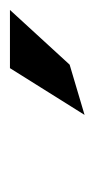

<svg xmlns="http://www.w3.org/2000/svg" viewBox="78 -870 190 386"><g transform="rotate(-90 173.0 -677.0)"><path d="M135 -602 236 -632 346 -752H229Z"/></g></svg>

Font: Charger Pro
Style: Obl
Weight: 400
Designer: Jasper
Foundry: Cannot Into Space Fonts
Version: Version 1.09